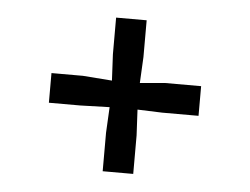

<svg xmlns="http://www.w3.org/2000/svg" viewBox="-36 -434 562 432"><g transform="rotate(5 245.0 -218.5)"><path d="M76 -188V-255H147L213 -250L210 -309V-392H279V-309L276 -250L332 -255H414V-188H332L276 -190L279 -132V-45H210V-132L213 -190L147 -188Z"/></g></svg>

Font: Aikya SemiBold
Style: Regular
Weight: 600
Designer: Neelakash Kshetrimayum (Latin subset based on Merriweather by Eben Sorkin)
Foundry: Brand New Type
Version: Version 1.00 b005